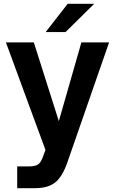

<svg xmlns="http://www.w3.org/2000/svg" viewBox="-20 -783 605 1005"><path d="M70 202V88H131Q161 88 176.5 79.5Q192 71 203 42L218 2L11 -561H157L288 -149L406 -561H551L333 66Q307 141 269.5 171.5Q232 202 163 202ZM323 -615H219L334 -763H473Z"/></svg>

Font: Open Sauce One
Style: Bold
Weight: 700
Designer: Alfredo Marco Pradil
Foundry: Creative Sauce Fz LLC
Version: Version 1.477